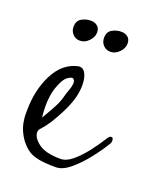

<svg xmlns="http://www.w3.org/2000/svg" viewBox="-86 -466 419 509"><g transform="rotate(20 123.5 -211.5)"><path d="M245 -122Q232 -100 212 -74.5Q192 -49 170.5 -31Q149 -13 130 -13Q99 -13 81.5 -16.5Q64 -20 53 -27Q34 -40 22 -61Q10 -82 8 -104Q7 -110 7 -116Q7 -122 7 -127Q7 -186 30 -231Q53 -276 95 -285Q108 -287 115 -274.5Q122 -262 122 -241Q122 -209 105 -172Q98 -157 90.5 -143.5Q83 -130 78 -122Q65 -103 58.5 -96.5Q52 -90 52 -84Q52 -68 72 -53Q92 -38 134 -38Q150 -38 167 -52Q184 -66 200.5 -87Q217 -108 230 -129Q236 -139 241 -139Q247 -139 247 -130Q247 -126 245 -122ZM95 -248Q91 -254 78.5 -245.5Q66 -237 56 -207Q49 -185 49 -156Q49 -148 49.5 -140Q50 -132 51 -124Q68 -153 75.5 -167.5Q83 -182 87 -198Q89 -206 93.5 -218Q98 -230 98 -239Q98 -245 95 -248ZM111 -386Q111 -373 100 -361.5Q89 -350 75 -350Q63 -350 55 -358.5Q47 -367 47 -379Q47 -396 59 -403Q71 -410 85 -410Q96 -410 103.5 -404Q111 -398 111 -386ZM197 -386Q197 -373 186 -361.5Q175 -350 161 -350Q149 -350 141 -358.5Q133 -367 133 -379Q133 -396 145 -403Q157 -410 171 -410Q182 -410 189.5 -404Q197 -398 197 -386Z"/></g></svg>

Font: Ingrid Darling
Style: Regular
Weight: 400
Designer: Robert E. Leuschke
Foundry: Robert E. Leuschke
Version: Version 1.010; ttfautohint (v1.8.3)